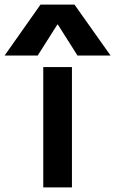

<svg xmlns="http://www.w3.org/2000/svg" viewBox="-106 -810 498 830"><path d="M81 0V-520H205V0ZM-86 -570 69 -790H216L372 -570H229L144 -704H142L57 -570Z"/></svg>

Font: M PLUS 1 Thin SemiBold
Style: Regular
Weight: 600
Version: Version 1.001